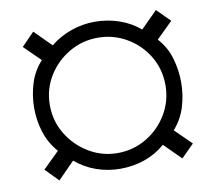

<svg xmlns="http://www.w3.org/2000/svg" viewBox="-62 -667 688 638"><g transform="rotate(-10 281.5 -348.0)"><path d="M89 -97 46 -141 101 -195Q73 -227 60.5 -266.5Q48 -306 48 -348Q48 -390 60.5 -430.5Q73 -471 101 -501L46 -555L89 -599L145 -543Q177 -569 216 -582.5Q255 -596 296 -596Q338 -596 377.5 -582.5Q417 -569 447 -543L503 -599L547 -555L492 -501Q520 -471 532 -430.5Q544 -390 544 -348Q544 -306 532 -266.5Q520 -227 492 -195L547 -141L504 -98L448 -154Q417 -127 378 -113.5Q339 -100 296 -100Q254 -100 215.5 -113.5Q177 -127 145 -154ZM296 -153Q349 -153 393.5 -179.5Q438 -206 464.5 -250.5Q491 -295 491 -348Q491 -402 464.5 -446Q438 -490 393.5 -516Q349 -542 296 -542Q244 -542 199.5 -516Q155 -490 128 -446Q101 -402 101 -348Q101 -295 128 -250.5Q155 -206 199.5 -179.5Q244 -153 296 -153Z"/></g></svg>

Font: Archivo Expanded ExtraLight
Style: Italic
Weight: 250
Width: 7
Italic angle: -10°
Designer: Hector Gatti
Foundry: Omnibus-Type
Version: Version 2.001